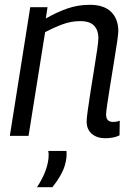

<svg xmlns="http://www.w3.org/2000/svg" viewBox="-20 -566 555 800"><path d="M106 -536H178L171 -489Q216 -515 260.5 -530.5Q305 -546 354 -546Q413 -546 443 -516.5Q473 -487 473 -436Q473 -424 467.5 -388Q462 -352 454.5 -305.5Q447 -259 439.5 -213Q432 -167 427 -133Q422 -99 422 -89Q422 -58 451 -58Q466 -58 479 -63L478 -2Q464 5 448 7.5Q432 10 418 10Q384 10 362.5 -8.5Q341 -27 341 -60Q341 -73 346 -108.5Q351 -144 358 -189Q365 -234 372.5 -279.5Q380 -325 385 -360Q390 -395 390 -408Q390 -439 372.5 -458.5Q355 -478 314 -478Q277 -478 241.5 -465Q206 -452 168 -432L99 0H21ZM181 63H257Q258 75 257 89Q253 125 237 155.5Q221 186 198 214H134Q176 151 182 94Q184 77 181 63Z"/></svg>

Font: Georama
Style: Italic
Weight: 400
Italic angle: -9°
Designer: Jean-Baptiste Levee
Foundry: Production Type
Version: Version 1.000